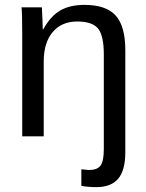

<svg xmlns="http://www.w3.org/2000/svg" viewBox="-20 -558 596 786"><path d="M375 208Q341 208 313 203V135L344 138Q378 138 391.5 120Q405 102 405 52V-335Q405 -412 381.5 -441Q358 -470 296 -470Q232 -470 195.5 -426.5Q159 -383 159 -306V0H71V-416Q71 -509 68 -528H151Q152 -527 152 -515Q154 -483 155 -438H157Q187 -492 226.5 -515Q266 -538 326 -538Q414 -538 453.5 -494.5Q493 -451 493 -352V65Q493 139 464 173.5Q435 208 375 208Z"/></svg>

Font: Libra Sans
Style: Regular
Weight: 400
Foundry: Context Ltd
Version: Version 1.002